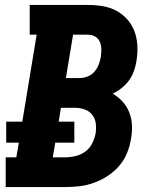

<svg xmlns="http://www.w3.org/2000/svg" viewBox="-20 -755 640 775"><path d="M3 0V-120H46L56 -179H5V-264H70L128 -615H100V-735H335Q365 -735 395 -730Q425 -725 450 -711.5Q475 -698 494 -676.5Q513 -655 523 -628Q533 -601 534.5 -570.5Q536 -540 531 -510Q528 -490 521 -469.5Q514 -449 501.5 -431.5Q489 -414 471.5 -400Q454 -386 435 -377Q457 -364 474.5 -345Q492 -326 501.5 -302Q511 -278 512.5 -251Q514 -224 509 -196Q505 -168 493.5 -139Q482 -110 462 -86.5Q442 -63 415.5 -45.5Q389 -28 360 -17.5Q331 -7 302 -3.5Q273 0 244 0ZM246 -440H302Q317 -440 333 -446Q349 -452 360.5 -465Q372 -478 378 -493.5Q384 -509 387 -525Q389 -541 389 -556.5Q389 -572 383 -586Q377 -600 364 -607.5Q351 -615 335 -615H275ZM193 -120H244Q264 -120 285 -125Q306 -130 324 -143Q342 -156 352 -176Q362 -196 366 -217Q369 -237 366.5 -257Q364 -277 352 -292Q340 -307 321 -313.5Q302 -320 281 -320H226L217 -264H280V-179H203Z"/></svg>

Font: Iosevka Curly Slab HvExObl
Style: Regular
Weight: 900
Width: 7
Italic angle: -9°
Monospace: yes
Designer: Belleve Invis
Foundry: Belleve Invis
Version: Version 11.1.0; ttfautohint (v1.8.3)